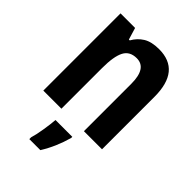

<svg xmlns="http://www.w3.org/2000/svg" viewBox="-230 -647 960 960"><g transform="rotate(45 250.0 -167.5)"><path d="M173 0V-288Q173 -369 192.5 -407Q212 -445 261 -445Q332 -445 332 -335V0H460V-371Q460 -556 308 -556Q255 -556 223.5 -536.5Q192 -517 173 -483H167L148 -546H45V0ZM245 221Q288 152 311 69V61H192Q190 91 182.5 137Q175 183 167 208V221Z"/></g></svg>

Font: Noto Sans Mono UI Condensed
Style: Bold
Weight: 700
Width: 3
Designer: Monotype Design team
Foundry: Monotype Imaging Inc.
Version: 1.000